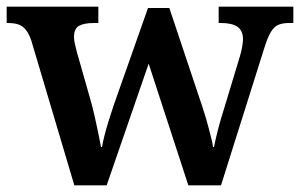

<svg xmlns="http://www.w3.org/2000/svg" viewBox="-21 -556 900 576"><path d="M73 -434Q66 -455 56.5 -466.5Q47 -478 34.5 -482.5Q22 -487 2 -487H-1V-536H274V-487H261Q231 -487 216 -478.5Q201 -470 201 -445Q201 -437 203.5 -425Q206 -413 209 -402L250 -258Q257 -234 263 -207Q269 -180 274 -156Q279 -132 282 -115H285Q288 -132 293 -151.5Q298 -171 305 -193.5Q312 -216 320 -240L423 -532H487L586 -236Q592 -218 597 -201Q602 -184 606 -168Q610 -152 613.5 -138.5Q617 -125 618 -115H621Q626 -140 633 -167.5Q640 -195 653 -236L699 -388Q703 -401 705.5 -415.5Q708 -430 708 -438Q708 -464 691.5 -475.5Q675 -487 642 -487H635V-536H859V-487H846Q827 -487 814 -481.5Q801 -476 791 -459Q781 -442 771 -409L642 0H544L425 -365L299 0H202Z"/></svg>

Font: Noto Serif Armenian SemiBold
Style: Regular
Weight: 600
Version: Version 2.007